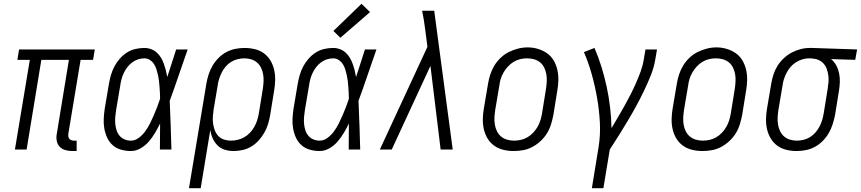

<svg xmlns="http://www.w3.org/2000/svg" viewBox="-20 -792 4560 1017"><path d="M363 8Q344 8 326 3Q308 -2 296 -15Q284 -28 280.5 -46.5Q277 -65 281 -84L345 -475H199L121 0H59L138 -475H72L81 -530H482L473 -475H407L342 -84Q341 -76 342 -69Q343 -62 347 -57Q351 -52 358 -49.5Q365 -47 372 -47H386V8Z M673 8Q647 8 621.5 1Q596 -6 577 -23Q558 -40 547.5 -63Q537 -86 532.5 -111.5Q528 -137 529.5 -164Q531 -191 535 -218L557 -348Q561 -371 567.5 -394Q574 -417 585.5 -439Q597 -461 614 -480.5Q631 -500 652 -513.5Q673 -527 697 -532.5Q721 -538 745 -538Q763 -538 780.5 -531.5Q798 -525 811 -513Q824 -501 833 -486Q842 -471 848 -454Q854 -437 858.5 -419.5Q863 -402 866 -384Q878 -420 889.5 -456.5Q901 -493 913 -530H974Q950 -462 927 -394Q904 -326 879 -258Q882 -194 884 -129.5Q886 -65 888 0H827Q827 -34 827.5 -68.5Q828 -103 828 -138Q816 -113 801.5 -88.5Q787 -64 768.5 -42.5Q750 -21 725 -6.5Q700 8 673 8ZM673 -47Q696 -47 716 -62.5Q736 -78 750 -97.5Q764 -117 774.5 -138Q785 -159 794.5 -181Q804 -203 812.5 -225Q821 -247 828 -269Q828 -285 827 -301Q826 -317 825 -332.5Q824 -348 822 -364Q820 -380 816.5 -395.5Q813 -411 808.5 -425.5Q804 -440 795.5 -453Q787 -466 774 -474.5Q761 -483 745 -483Q728 -483 711 -477.5Q694 -472 679.5 -461Q665 -450 654 -435.5Q643 -421 635.5 -405Q628 -389 623.5 -372Q619 -355 617 -339L595 -209Q592 -191 590.5 -172.5Q589 -154 590.5 -137Q592 -120 597 -103.5Q602 -87 612.5 -74Q623 -61 639 -54Q655 -47 673 -47Z M981 205 1073 -348Q1077 -372 1084.5 -396Q1092 -420 1105 -442.5Q1118 -465 1136.5 -484Q1155 -503 1178 -515.5Q1201 -528 1226 -533Q1251 -538 1275 -538Q1303 -538 1330 -531.5Q1357 -525 1378 -509.5Q1399 -494 1412.5 -471.5Q1426 -449 1432 -423Q1438 -397 1437.5 -368.5Q1437 -340 1432 -312L1411 -182Q1407 -159 1400 -135.5Q1393 -112 1380.5 -90Q1368 -68 1350.5 -48.5Q1333 -29 1311.5 -16Q1290 -3 1265.5 2.5Q1241 8 1217 8Q1193 8 1170.5 1Q1148 -6 1132 -22Q1116 -38 1106.5 -59.5Q1097 -81 1094 -104L1043 205ZM1203 -47Q1221 -47 1239.5 -51.5Q1258 -56 1274.5 -65.5Q1291 -75 1304.5 -89.5Q1318 -104 1327.5 -121Q1337 -138 1342.5 -155.5Q1348 -173 1351 -191L1372 -321Q1375 -340 1376 -359.5Q1377 -379 1374 -397Q1371 -415 1363.5 -431.5Q1356 -448 1342.5 -460Q1329 -472 1311 -477.5Q1293 -483 1274 -483Q1257 -483 1238.5 -478.5Q1220 -474 1204 -464Q1188 -454 1175.5 -439.5Q1163 -425 1154.5 -408Q1146 -391 1140.5 -373.5Q1135 -356 1133 -339L1112 -215Q1109 -196 1107.5 -176.5Q1106 -157 1108.5 -138.5Q1111 -120 1117.5 -102.5Q1124 -85 1136 -72Q1148 -59 1166 -53Q1184 -47 1203 -47Z M1673 8Q1647 8 1621.5 1Q1596 -6 1577 -23Q1558 -40 1547.5 -63Q1537 -86 1532.5 -111.5Q1528 -137 1529.5 -164Q1531 -191 1535 -218L1557 -348Q1561 -371 1567.5 -394Q1574 -417 1585.5 -439Q1597 -461 1614 -480.5Q1631 -500 1652 -513.5Q1673 -527 1697 -532.5Q1721 -538 1745 -538Q1763 -538 1780.5 -531.5Q1798 -525 1811 -513Q1824 -501 1833 -486Q1842 -471 1848 -454Q1854 -437 1858.5 -419.5Q1863 -402 1866 -384Q1878 -420 1889.5 -456.5Q1901 -493 1913 -530H1974Q1950 -462 1927 -394Q1904 -326 1879 -258Q1882 -194 1884 -129.5Q1886 -65 1888 0H1827Q1827 -34 1827.5 -68.5Q1828 -103 1828 -138Q1816 -113 1801.5 -88.5Q1787 -64 1768.5 -42.5Q1750 -21 1725 -6.5Q1700 8 1673 8ZM1673 -47Q1696 -47 1716 -62.5Q1736 -78 1750 -97.5Q1764 -117 1774.5 -138Q1785 -159 1794.5 -181Q1804 -203 1812.5 -225Q1821 -247 1828 -269Q1828 -285 1827 -301Q1826 -317 1825 -332.5Q1824 -348 1822 -364Q1820 -380 1816.5 -395.5Q1813 -411 1808.5 -425.5Q1804 -440 1795.5 -453Q1787 -466 1774 -474.5Q1761 -483 1745 -483Q1728 -483 1711 -477.5Q1694 -472 1679.5 -461Q1665 -450 1654 -435.5Q1643 -421 1635.5 -405Q1628 -389 1623.5 -372Q1619 -355 1617 -339L1595 -209Q1592 -191 1590.5 -172.5Q1589 -154 1590.5 -137Q1592 -120 1597 -103.5Q1602 -87 1612.5 -74Q1623 -61 1639 -54Q1655 -47 1673 -47ZM1783 -592 1746 -628 1895 -772 1940 -728Z M1992 0 2244 -544 2232 -637Q2229 -661 2225 -686Q2221 -711 2216 -735H2280L2378 0H2314L2260 -443L2055 0Z M2701 8Q2673 8 2646 1.5Q2619 -5 2597.5 -20.5Q2576 -36 2562.5 -58.5Q2549 -81 2543 -107Q2537 -133 2537.5 -161.5Q2538 -190 2543 -218L2565 -348Q2569 -373 2577 -397.5Q2585 -422 2598.5 -444.5Q2612 -467 2632 -486Q2652 -505 2675.5 -516.5Q2699 -528 2724 -534.5Q2749 -541 2775 -541Q2803 -541 2829.5 -533Q2856 -525 2877.5 -510Q2899 -495 2912.5 -472Q2926 -449 2932 -423Q2938 -397 2937.5 -368.5Q2937 -340 2932 -312L2911 -182Q2906 -157 2898.5 -132.5Q2891 -108 2877 -85.5Q2863 -63 2843 -44.5Q2823 -26 2799.5 -13.5Q2776 -1 2750.5 3.5Q2725 8 2701 8ZM2702 -47Q2720 -47 2738.5 -51Q2757 -55 2774 -65Q2791 -75 2804.5 -89.5Q2818 -104 2827.5 -120.5Q2837 -137 2842.5 -155Q2848 -173 2851 -191L2872 -321Q2875 -341 2876 -360.5Q2877 -380 2874 -398Q2871 -416 2863 -433Q2855 -450 2841 -461.5Q2827 -473 2809 -478Q2791 -483 2771 -483Q2753 -483 2734.5 -478.5Q2716 -474 2700 -464Q2684 -454 2670.5 -439.5Q2657 -425 2647.5 -408.5Q2638 -392 2632.5 -374.5Q2627 -357 2625 -339L2603 -209Q2600 -189 2599 -170Q2598 -151 2601 -132.5Q2604 -114 2612 -97.5Q2620 -81 2633.5 -69.5Q2647 -58 2665 -52.5Q2683 -47 2702 -47Z M3115 205 3150 -9Q3161 -76 3157.5 -142Q3154 -208 3143 -271.5Q3132 -335 3115 -396.5Q3098 -458 3073 -516L3129 -538Q3150 -489 3166 -437.5Q3182 -386 3193.5 -332.5Q3205 -279 3211.5 -224Q3218 -169 3219 -113Q3236 -142 3253.5 -171.5Q3271 -201 3287.5 -230.5Q3304 -260 3319.5 -290.5Q3335 -321 3348.5 -351.5Q3362 -382 3373.5 -413.5Q3385 -445 3390 -477L3399 -530H3460L3451 -477Q3444 -435 3427.5 -393.5Q3411 -352 3391.5 -311.5Q3372 -271 3350.5 -231.5Q3329 -192 3306 -153.5Q3283 -115 3259 -76.5Q3235 -38 3210 0L3176 205Z M3701 8Q3673 8 3646 1.5Q3619 -5 3597.5 -20.5Q3576 -36 3562.5 -58.5Q3549 -81 3543 -107Q3537 -133 3537.5 -161.5Q3538 -190 3543 -218L3565 -348Q3569 -373 3577 -397.5Q3585 -422 3598.5 -444.5Q3612 -467 3632 -486Q3652 -505 3675.5 -516.5Q3699 -528 3724 -534.5Q3749 -541 3775 -541Q3803 -541 3829.5 -533Q3856 -525 3877.5 -510Q3899 -495 3912.5 -472Q3926 -449 3932 -423Q3938 -397 3937.5 -368.5Q3937 -340 3932 -312L3911 -182Q3906 -157 3898.5 -132.5Q3891 -108 3877 -85.5Q3863 -63 3843 -44.5Q3823 -26 3799.5 -13.5Q3776 -1 3750.5 3.5Q3725 8 3701 8ZM3702 -47Q3720 -47 3738.5 -51Q3757 -55 3774 -65Q3791 -75 3804.5 -89.5Q3818 -104 3827.5 -120.5Q3837 -137 3842.5 -155Q3848 -173 3851 -191L3872 -321Q3875 -341 3876 -360.5Q3877 -380 3874 -398Q3871 -416 3863 -433Q3855 -450 3841 -461.5Q3827 -473 3809 -478Q3791 -483 3771 -483Q3753 -483 3734.5 -478.5Q3716 -474 3700 -464Q3684 -454 3670.5 -439.5Q3657 -425 3647.5 -408.5Q3638 -392 3632.5 -374.5Q3627 -357 3625 -339L3603 -209Q3600 -189 3599 -170Q3598 -151 3601 -132.5Q3604 -114 3612 -97.5Q3620 -81 3633.5 -69.5Q3647 -58 3665 -52.5Q3683 -47 3702 -47Z M4200 8Q4172 8 4145 1.5Q4118 -5 4097 -20.5Q4076 -36 4062.5 -58.5Q4049 -81 4043 -107Q4037 -133 4037.5 -161.5Q4038 -190 4043 -218L4065 -348Q4069 -372 4076.5 -396Q4084 -420 4097.5 -442Q4111 -464 4130.5 -482.5Q4150 -501 4172.5 -513Q4195 -525 4219.5 -531.5Q4244 -538 4269 -538Q4272 -538 4275.5 -538Q4279 -538 4283 -538L4520 -530L4510 -475L4382 -479Q4399 -465 4409.5 -445.5Q4420 -426 4424.5 -404.5Q4429 -383 4428.5 -359.5Q4428 -336 4424 -312L4403 -182Q4398 -158 4390.5 -134Q4383 -110 4370 -87.5Q4357 -65 4338.5 -46Q4320 -27 4297 -14.5Q4274 -2 4249 3Q4224 8 4200 8ZM4201 -47Q4219 -47 4237 -51.5Q4255 -56 4271 -66Q4287 -76 4299.5 -90.5Q4312 -105 4321 -122Q4330 -139 4335 -156.5Q4340 -174 4343 -191L4364 -321Q4367 -339 4368.5 -357Q4370 -375 4367.5 -392.5Q4365 -410 4359.5 -426Q4354 -442 4343 -454.5Q4332 -467 4316.5 -474Q4301 -481 4283 -482L4274 -483Q4271 -483 4269 -483Q4267 -483 4265 -483Q4247 -483 4229.5 -477.5Q4212 -472 4196 -462Q4180 -452 4167.5 -437.5Q4155 -423 4146.5 -406.5Q4138 -390 4132.5 -373Q4127 -356 4125 -339L4103 -209Q4100 -190 4099 -170.5Q4098 -151 4101 -133Q4104 -115 4111.5 -98.5Q4119 -82 4132.5 -70Q4146 -58 4164 -52.5Q4182 -47 4201 -47Z"/></svg>

Font: Iosevka Slab Light
Style: Italic
Weight: 300
Italic angle: -9°
Monospace: yes
Designer: Belleve Invis
Foundry: Belleve Invis
Version: Version 11.1.1; ttfautohint (v1.8.3)